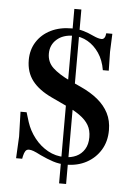

<svg xmlns="http://www.w3.org/2000/svg" viewBox="-62 -876 714 1036"><g transform="rotate(5 295.5 -357.5)"><path d="M298 115V-830H336V115ZM327 11Q289 11 255.5 0Q222 -11 186 -28Q159 -42 145 -47Q131 -52 121 -52Q108 -52 101.5 -42.5Q95 -33 91 -15L88 0H55L61 -118L57 -252H90L106 -200Q121 -154 151.5 -115Q182 -76 224 -52.5Q266 -29 316 -29Q351 -29 378.5 -42Q406 -55 422.5 -81.5Q439 -108 439 -147Q439 -185 423 -212.5Q407 -240 373 -264Q339 -288 285 -312L219 -343Q148 -376 112.5 -422Q77 -468 77 -534Q77 -590 104.5 -633Q132 -676 180.5 -700Q229 -724 293 -724Q329 -724 357.5 -715.5Q386 -707 413 -694Q441 -681 458 -681Q478 -681 481 -714H514L510 -616L512 -514H480Q471 -568 445 -606Q419 -644 383 -664.5Q347 -685 305 -685Q250 -685 216 -655Q182 -625 182 -578Q182 -532 214.5 -501.5Q247 -471 308 -442L369 -414Q424 -389 462 -357.5Q500 -326 520.5 -286Q541 -246 541 -194Q541 -133 513 -87Q485 -41 437 -15Q389 11 327 11Z"/></g></svg>

Font: Baskervville SemiBold
Style: Regular
Weight: 600
Version: Version 1.100